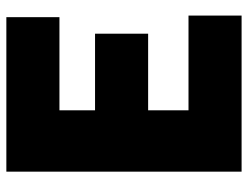

<svg xmlns="http://www.w3.org/2000/svg" viewBox="-108 -672 780 604"><g transform="rotate(-90 282.0 -370.0)"><path d="M44 0V-740H530V-573H237V-461H478V-294H237V-167H535V0Z"/></g></svg>

Font: Encode Sans Cnd Black
Style: Regular
Weight: 900
Width: 3
Designer: Multiple Designers
Foundry: Impallari Type
Version: Version 3.002; ttfautohint (v1.8.3) -l 8 -r 50 -G 200 -x 14 